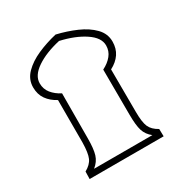

<svg xmlns="http://www.w3.org/2000/svg" viewBox="-161 -802 874 921"><g transform="rotate(-30 276.0 -341.0)"><path d="M71 0 72 -41Q105 -59 116.5 -85Q128 -111 129 -169V-404Q95 -422 75.5 -449.5Q56 -477 56 -516Q56 -560 88 -592.5Q120 -625 170 -647Q220 -669 276 -682Q332 -669 382.5 -647Q433 -625 464.5 -592.5Q496 -560 496 -517Q496 -478 477 -450Q458 -422 423 -404L424 -169Q424 -111 435.5 -85Q447 -59 480 -41L481 0ZM114 -32H437Q410 -53 400.5 -83Q391 -113 391 -174L390 -422Q422 -438 441 -461.5Q460 -485 460 -516Q460 -559 407.5 -594Q355 -629 275 -647Q195 -629 144 -594.5Q93 -560 93 -517Q93 -485 112 -461.5Q131 -438 162 -422L161 -174Q161 -116 151.5 -85Q142 -54 114 -32Z"/></g></svg>

Font: Noto Sans Arabic Cond ExtLt
Style: Regular
Weight: 200
Width: 3
Designer: Monotype Design Team, Nadine Chahine, Nizar Qandah and Khaled Hosny
Foundry: Monotype Imaging Inc.
Version: Version 2.012; ttfautohint (v1.8.4.7-5d5b)